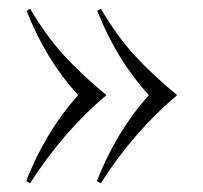

<svg xmlns="http://www.w3.org/2000/svg" viewBox="-20 -510 465 440"><path d="M202 -95Q246 -208 321 -292Q247 -373 203 -485L211 -490Q249 -426 289.5 -382Q330 -338 386 -292Q287 -209 211 -90ZM40 -95Q84 -208 159 -292Q85 -373 41 -485L49 -490Q87 -426 127.5 -382Q168 -338 224 -292Q125 -209 49 -90Z"/></svg>

Font: Cinzel Decorative
Style: Regular
Weight: 400
Designer: Natanael Gama
Version: Version 1.002;PS 001.002;hotconv 1.0.56;makeotf.lib2.0.21325